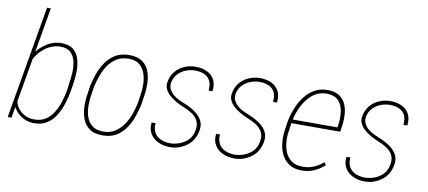

<svg xmlns="http://www.w3.org/2000/svg" viewBox="-69 -999 2802 1258"><g transform="rotate(10 1332.0 -369.5)"><path d="M155.3 -750H180.7L68.8 -102.5L50.8 0H25.9ZM410.6 -285.2 403.3 -238.8Q396.5 -198.7 382.6 -154.3Q368.7 -109.9 345.5 -72.3Q322.3 -34.7 286.6 -12Q251 10.7 200.2 10.3Q169.4 9.8 141.8 -1.7Q114.3 -13.2 93.8 -33Q73.2 -52.7 62 -76.7Q50.8 -100.6 52.2 -126.5L91.8 -385.3Q100.6 -412.1 118.9 -438.7Q137.2 -465.3 163.1 -487.8Q189 -510.3 220.5 -523.9Q252 -537.6 287.1 -538.1Q340.3 -538.1 369.1 -514.2Q397.9 -490.2 408.7 -451.2Q419.4 -412.1 418.5 -368.4Q417.5 -324.7 410.6 -285.2ZM377.9 -237.8 384.3 -284.7Q389.6 -317.9 392.1 -356.9Q394.5 -396 387 -431.9Q379.4 -467.8 355.7 -491Q332 -514.2 285.6 -514.2Q253.9 -513.7 225.3 -501.5Q196.8 -489.3 172.9 -468.5Q148.9 -447.8 131.6 -421.4Q114.3 -395 106 -365.2L69.8 -140.1Q66.9 -104.5 84.5 -75.9Q102.1 -47.4 132.3 -30.8Q162.6 -14.2 198.7 -14.2Q243.2 -14.2 274.7 -34.7Q306.2 -55.2 326.4 -88.9Q346.7 -122.6 358.9 -161.1Q371.1 -199.7 377.9 -237.8Z M514.6 -239.3 522.5 -295.4Q531.2 -335 546.1 -377.2Q561 -419.4 586.2 -456.3Q611.3 -493.2 649.4 -515.9Q687.5 -538.6 743.7 -538.1Q798.3 -537.6 830.1 -513.9Q861.8 -490.2 875 -452.1Q888.2 -414.1 888.7 -371.6Q889.2 -329.1 882.8 -292L874.5 -235.4Q866.2 -196.3 851.6 -153.1Q836.9 -109.9 812 -72.5Q787.1 -35.2 749.5 -12Q711.9 11.2 655.3 10.7Q599.6 10.7 568.1 -13.9Q536.6 -38.6 522.9 -77.1Q509.3 -115.7 508.5 -158.9Q507.8 -202.1 514.6 -239.3ZM548.8 -295.9 540 -238.8Q534.7 -207.5 534.2 -169.2Q533.7 -130.9 544.4 -95.9Q555.2 -61 582 -38.1Q608.9 -15.1 656.2 -14.6Q701.7 -13.7 734.9 -34.9Q768.1 -56.2 790.8 -89.1Q813.5 -122.1 827.6 -160.9Q841.8 -199.7 849.1 -235.4L857.9 -292.5Q863.3 -322.8 863 -360.4Q862.8 -397.9 852.3 -432.4Q841.8 -466.8 815.9 -490Q790 -513.2 742.2 -513.7Q694.8 -513.7 661.1 -492.7Q627.4 -471.7 605.2 -438.2Q583 -404.8 569.6 -366.9Q556.2 -329.1 548.8 -295.9Z M1253.4 -130.4Q1260.3 -167 1245.8 -193.1Q1231.4 -219.2 1204.6 -236.3Q1177.7 -253.4 1147 -264.6Q1119.6 -276.4 1094 -291Q1068.4 -305.7 1049.1 -324Q1029.8 -342.3 1020.8 -363.5Q1011.7 -384.8 1017.6 -410.6Q1022.5 -440.4 1037.6 -464.1Q1052.7 -487.8 1075 -504.2Q1097.2 -520.5 1125 -529.5Q1152.8 -538.6 1182.6 -538.1Q1227.5 -538.1 1260 -521.7Q1292.5 -505.4 1308.1 -474.9Q1323.7 -444.3 1317.9 -399.4H1292Q1296.4 -440.9 1283 -465.8Q1269.5 -490.7 1243.2 -502Q1216.8 -513.2 1181.6 -513.2Q1149.9 -512.7 1120.6 -501Q1091.3 -489.3 1070.1 -466.8Q1048.8 -444.3 1042 -412.1Q1036.6 -386.7 1045.9 -366.5Q1055.2 -346.2 1073 -330.6Q1090.8 -314.9 1113.5 -304.2Q1136.2 -293.5 1156.7 -285.6Q1195.3 -270 1225.6 -248Q1255.9 -226.1 1271 -197.3Q1286.1 -168.5 1278.8 -129.4Q1272.9 -97.2 1257.8 -71.5Q1242.7 -45.9 1218.8 -28.1Q1194.8 -10.3 1166.3 0Q1137.7 10.3 1105.5 9.8Q1062.5 9.8 1027.8 -6.3Q993.2 -22.5 974.4 -53.5Q955.6 -84.5 960.9 -128.4H986.8Q983.4 -90.3 998.3 -64.9Q1013.2 -39.6 1041.5 -27.3Q1069.8 -15.1 1106 -15.1Q1137.2 -16.1 1168.2 -28.1Q1199.2 -40 1223.1 -64.5Q1247.1 -88.9 1253.4 -130.4Z M1682.1 -130.4Q1689 -167 1674.6 -193.1Q1660.2 -219.2 1633.3 -236.3Q1606.4 -253.4 1575.7 -264.6Q1548.3 -276.4 1522.7 -291Q1497.1 -305.7 1477.8 -324Q1458.5 -342.3 1449.5 -363.5Q1440.4 -384.8 1446.3 -410.6Q1451.2 -440.4 1466.3 -464.1Q1481.4 -487.8 1503.7 -504.2Q1525.9 -520.5 1553.7 -529.5Q1581.5 -538.6 1611.3 -538.1Q1656.2 -538.1 1688.7 -521.7Q1721.2 -505.4 1736.8 -474.9Q1752.4 -444.3 1746.6 -399.4H1720.7Q1725.1 -440.9 1711.7 -465.8Q1698.2 -490.7 1671.9 -502Q1645.5 -513.2 1610.4 -513.2Q1578.6 -512.7 1549.3 -501Q1520 -489.3 1498.8 -466.8Q1477.5 -444.3 1470.7 -412.1Q1465.3 -386.7 1474.6 -366.5Q1483.9 -346.2 1501.7 -330.6Q1519.5 -314.9 1542.2 -304.2Q1564.9 -293.5 1585.4 -285.6Q1624 -270 1654.3 -248Q1684.6 -226.1 1699.7 -197.3Q1714.8 -168.5 1707.5 -129.4Q1701.7 -97.2 1686.5 -71.5Q1671.4 -45.9 1647.5 -28.1Q1623.5 -10.3 1595 0Q1566.4 10.3 1534.2 9.8Q1491.2 9.8 1456.5 -6.3Q1421.9 -22.5 1403.1 -53.5Q1384.3 -84.5 1389.6 -128.4H1415.5Q1412.1 -90.3 1427 -64.9Q1441.9 -39.6 1470.2 -27.3Q1498.5 -15.1 1534.7 -15.1Q1565.9 -16.1 1596.9 -28.1Q1627.9 -40 1651.9 -64.5Q1675.8 -88.9 1682.1 -130.4Z M1982.4 10.7Q1931.2 10.7 1897.9 -11.7Q1864.7 -34.2 1847.4 -70.8Q1830.1 -107.4 1826.4 -150.9Q1822.8 -194.3 1829.6 -235.8L1838.4 -294.9Q1846.7 -336.4 1863.8 -379.4Q1880.9 -422.4 1908 -458.5Q1935.1 -494.6 1973.4 -516.6Q2011.7 -538.6 2062.5 -538.1Q2108.9 -537.6 2137.5 -519Q2166 -500.5 2180.2 -469.7Q2194.3 -439 2197 -400.9Q2199.7 -362.8 2193.8 -322.3L2188 -283.2H1854L1858.9 -308.1H2165.5L2167.5 -322.8Q2174.8 -368.2 2169.2 -412.1Q2163.6 -456.1 2137.9 -484.1Q2112.3 -512.2 2061 -513.7Q2017.1 -514.2 1983.9 -494.4Q1950.7 -474.6 1926.5 -441.4Q1902.3 -408.2 1887 -369.6Q1871.6 -331.1 1865.2 -294.9L1856.4 -234.9Q1850.1 -198.2 1852.3 -159.7Q1854.5 -121.1 1868.7 -88.1Q1882.8 -55.2 1910.4 -35.2Q1938 -15.1 1983.4 -14.6Q2023.4 -14.2 2057.9 -28.6Q2092.3 -43 2120.6 -68.4L2133.8 -51.3Q2112.3 -31.7 2088.6 -17.6Q2064.9 -3.4 2038.3 3.7Q2011.7 10.7 1982.4 10.7Z M2549.3 -130.4Q2556.2 -167 2541.7 -193.1Q2527.3 -219.2 2500.5 -236.3Q2473.6 -253.4 2442.9 -264.6Q2415.5 -276.4 2389.9 -291Q2364.3 -305.7 2345 -324Q2325.7 -342.3 2316.7 -363.5Q2307.6 -384.8 2313.5 -410.6Q2318.4 -440.4 2333.5 -464.1Q2348.6 -487.8 2370.8 -504.2Q2393.1 -520.5 2420.9 -529.5Q2448.7 -538.6 2478.5 -538.1Q2523.4 -538.1 2555.9 -521.7Q2588.4 -505.4 2604 -474.9Q2619.6 -444.3 2613.8 -399.4H2587.9Q2592.3 -440.9 2578.9 -465.8Q2565.4 -490.7 2539.1 -502Q2512.7 -513.2 2477.5 -513.2Q2445.8 -512.7 2416.5 -501Q2387.2 -489.3 2366 -466.8Q2344.7 -444.3 2337.9 -412.1Q2332.5 -386.7 2341.8 -366.5Q2351.1 -346.2 2368.9 -330.6Q2386.7 -314.9 2409.4 -304.2Q2432.1 -293.5 2452.6 -285.6Q2491.2 -270 2521.5 -248Q2551.8 -226.1 2566.9 -197.3Q2582 -168.5 2574.7 -129.4Q2568.8 -97.2 2553.7 -71.5Q2538.6 -45.9 2514.6 -28.1Q2490.7 -10.3 2462.2 0Q2433.6 10.3 2401.4 9.8Q2358.4 9.8 2323.7 -6.3Q2289.1 -22.5 2270.3 -53.5Q2251.5 -84.5 2256.8 -128.4H2282.7Q2279.3 -90.3 2294.2 -64.9Q2309.1 -39.6 2337.4 -27.3Q2365.7 -15.1 2401.9 -15.1Q2433.1 -16.1 2464.1 -28.1Q2495.1 -40 2519 -64.5Q2543 -88.9 2549.3 -130.4Z"/></g></svg>

Font: Roboto Condensed Thin
Style: Italic
Weight: 250
Italic angle: -12°
Designer: Christian Robertson
Foundry: Google
Version: Version 3.008; 2023